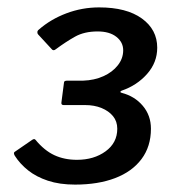

<svg xmlns="http://www.w3.org/2000/svg" viewBox="-20 -877 507 519"><path d="M83 -784Q81 -786 81 -790Q81 -794 85 -797Q117 -825 159.5 -841Q202 -857 248 -857Q322 -857 363.5 -827Q405 -797 405 -748Q405 -708 377.5 -677Q350 -646 309 -632Q306 -631 305.5 -629Q305 -627 309 -626Q344 -617 366 -591Q388 -565 388 -529Q388 -481 362.5 -447Q337 -413 291 -395.5Q245 -378 183 -378Q141 -378 109.5 -388.5Q78 -399 56 -416.5Q34 -434 20 -456Q16 -463 19 -466L67 -499Q73 -503 76 -499Q100 -470 127 -457.5Q154 -445 188 -445Q234 -445 265.5 -468Q297 -491 297 -529Q297 -549 285.5 -563Q274 -577 254.5 -585Q235 -593 210 -593H152Q145 -593 146 -600L153 -654Q153 -659 162 -659H205Q235 -660 259.5 -671Q284 -682 298.5 -700.5Q313 -719 313 -741Q313 -763 294.5 -777.5Q276 -792 244 -792Q208 -792 183 -778Q158 -764 131 -744Q124 -738 119 -745L83 -784Z"/></svg>

Font: Libre Franklin SemiBold
Style: Italic
Weight: 600
Italic angle: -8°
Designer: Pablo Impallari, Rodrigo Fuenzalida, Nhung Nguyen
Foundry: Impallari Type
Version: Version 3.000